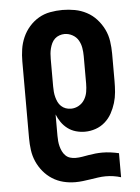

<svg xmlns="http://www.w3.org/2000/svg" viewBox="-53 -570 607 835"><g transform="rotate(-5 250.0 -152.5)"><path d="M242 223Q215 223 189.5 216.5Q164 210 142 196Q120 182 103 161.5Q86 141 75.5 117Q65 93 61.5 67Q58 41 58 15V-320Q58 -347 62 -373.5Q66 -400 77 -425Q88 -450 106 -470.5Q124 -491 147 -504.5Q170 -518 197 -523Q224 -528 251 -528Q278 -528 305 -523Q332 -518 356.5 -505Q381 -492 399.5 -471.5Q418 -451 430 -426.5Q442 -402 446 -374.5Q450 -347 450 -320V-200Q450 -176 448 -152Q446 -128 439 -105Q432 -82 420.5 -61Q409 -40 391 -24Q373 -8 350 0Q327 8 303 8Q283 8 263.5 2.5Q244 -3 228 -15Q212 -27 200.5 -43.5Q189 -60 182 -78V15Q182 27 183 38.5Q184 50 187 61.5Q190 73 195 83.5Q200 94 208.5 102.5Q217 111 228.5 114.5Q240 118 252 118Q267 118 281.5 115.5Q296 113 310.5 110.5Q325 108 340 106.5Q355 105 370 105Q388 105 406.5 107.5Q425 110 442 114V219Q426 214 409.5 211.5Q393 209 376 209Q359 209 342 211.5Q325 214 308.5 216.5Q292 219 275.5 221Q259 223 242 223ZM251 -97Q269 -97 285 -106Q301 -115 310.5 -130.5Q320 -146 323 -164Q326 -182 326 -200V-320Q326 -338 323 -356Q320 -374 311 -389.5Q302 -405 285.5 -414Q269 -423 251 -423Q240 -423 228.5 -419Q217 -415 208.5 -407Q200 -399 195 -388.5Q190 -378 187 -366.5Q184 -355 183 -343.5Q182 -332 182 -320V-200Q182 -188 183 -176.5Q184 -165 187 -153.5Q190 -142 195 -131.5Q200 -121 208.5 -113Q217 -105 228 -101Q239 -97 251 -97Z"/></g></svg>

Font: Iosevka Curly Extrabold
Style: Regular
Weight: 800
Monospace: yes
Designer: Belleve Invis
Foundry: Belleve Invis
Version: Version 22.1.2; ttfautohint (v1.8.4)